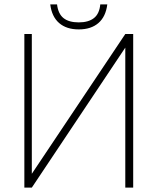

<svg xmlns="http://www.w3.org/2000/svg" viewBox="-20 -855 718 875"><path d="M91 0V-700H125V-63L551 -700H587V0H551V-638L125 0ZM339 -721Q283 -721 249.5 -750Q216 -779 209 -835H240Q245 -792 269.5 -772.5Q294 -753 339 -753Q383 -753 408 -772.5Q433 -792 437 -835H469Q462 -779 428.5 -750Q395 -721 339 -721Z"/></svg>

Font: Zen Kaku Gothic New Light
Style: Regular
Weight: 300
Designer: Yoshimichi Ohira
Foundry: Positype
Version: Version 1.002